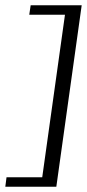

<svg xmlns="http://www.w3.org/2000/svg" viewBox="-21 -650 329 727"><path d="M-0.9 57 3.7 21.2H138.9L225 -594.2H89.8L95.1 -630H288.3L192.3 57Z"/></svg>

Font: Alumni Sans SC Thin
Style: Italic
Weight: 100
Italic angle: -8°
Designer: Robert E. Leuschke
Foundry: Robert E. Leuschke
Version: Version 1.016